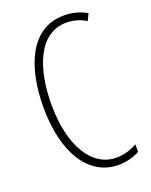

<svg xmlns="http://www.w3.org/2000/svg" viewBox="-138 -799 698 885"><g transform="rotate(-20 210.5 -357.0)"><path d="M286 -689C315 -689 349 -682 381 -662L397 -695C362 -715 326 -724 286 -724C119 -724 53 -551 53 -358C53 -130 146 10 289 10C328 10 366 -1 393 -16V-53C370 -40 335 -25 291 -25C169 -25 92 -158 92 -357C92 -526 145 -689 286 -689Z"/></g></svg>

Font: Noto Sans Sinhala ExtraCondensed ExtraLight
Style: Regular
Weight: 200
Width: 2
Designer: Jelle Bosma - Monotype Design Team
Foundry: Monotype Imaging Inc.
Version: Version 2.006